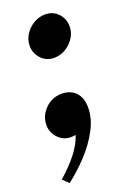

<svg xmlns="http://www.w3.org/2000/svg" viewBox="-139 -518 503 742"><g transform="rotate(-20 113.0 -147.5)"><path d="M103 -160Q138 -160 159.5 -138Q181 -116 181 -75Q181 -31 157 14.5Q133 60 95 101Q57 142 14 175L-10 152Q33 114 61 78Q89 42 99 8Q95 9 90 9.5Q85 10 80 10Q49 10 27.5 -12.5Q6 -35 6 -66Q6 -103 34 -131.5Q62 -160 103 -160ZM124 -300Q92 -300 71 -322.5Q50 -345 50 -376Q50 -401 64 -422.5Q78 -444 100 -457Q122 -470 147 -470Q179 -470 200 -448Q221 -426 221 -394Q221 -369 207 -347.5Q193 -326 171 -313Q149 -300 124 -300Z"/></g></svg>

Font: Brygada 1918
Style: Bold Italic
Weight: 700
Italic angle: -8°
Designer: Mateusz Machalski | Borys Kosmynka | Przemek Hoffer
Foundry: NIEPODLEGLA 2018
Version: Version 3.006